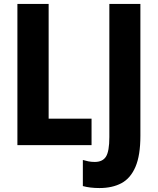

<svg xmlns="http://www.w3.org/2000/svg" viewBox="-20 -734 799 971"><path d="M68 0V-714H226V-134H443V0ZM483 217Q435 217 399 207V75Q412 79 427 82Q442 85 459 85Q499 85 516 58Q533 31 533 -41V-714H690V-47Q690 52 665 110Q640 168 594 192.5Q548 217 483 217Z"/></svg>

Font: Noto Sans Condensed ExtraBold
Style: Regular
Weight: 800
Width: 3
Designer: Monotype Design Team
Foundry: Monotype Imaging Inc.
Version: Version 2.013; ttfautohint (v1.8.4.7-5d5b)